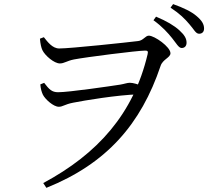

<svg xmlns="http://www.w3.org/2000/svg" viewBox="-20 -854 1040 936"><path d="M865.6 -620C880.1 -620 889.5 -629.5 889.5 -646C889.5 -666.6 879.1 -683.6 854.6 -706.1C829.3 -729.2 792.2 -751.3 740.7 -772.8L728.2 -755.3C771.4 -724.1 798.2 -693.8 818.6 -668.6C839.7 -642.6 850.9 -620 865.6 -620ZM190.8 38.4 206.1 61.7C500.1 -56.3 667.3 -249.1 762.9 -532.9C773.3 -564.9 811 -573 811 -594.4C811 -625.7 732.8 -680.2 705.6 -680.2C688.4 -680.2 678.8 -656.5 653.3 -653.9C604 -647.7 323.5 -617.7 268.8 -617.7C235.4 -617.7 211.9 -650 193.8 -672.7L174.7 -665.4C176.9 -638.6 181.1 -621.8 186.7 -609.5C199.2 -583.3 243.9 -544.7 271.9 -544.7C293.2 -544.7 305.6 -557.3 340.7 -564.2C396.2 -575.1 649.4 -607.3 686.8 -607.3C697.9 -607.3 703.9 -605.9 699.5 -589.2C631 -299.5 456.5 -104.2 190.8 38.4ZM266.7 -333.5C286.5 -333.5 294.4 -345.1 336.3 -353.3C390.8 -364.2 552.2 -391.1 654.7 -394.1L671.6 -436.2C651.9 -442.6 630.4 -450.5 612.5 -450.5C600.3 -450.5 586.7 -444.9 566.2 -441.5C521.6 -434.5 316.4 -404.4 263.4 -404.4C232.6 -404.4 219.6 -418.3 195.3 -450.1L176.6 -442.7C178 -422.3 182.8 -405.4 189.2 -392.1C200.6 -369.7 240.8 -333.5 266.7 -333.5ZM950.4 -689.5C964.9 -689.5 974.8 -698.1 974.8 -715C974.8 -735.7 964.4 -754.1 937 -776.8C913.6 -796.8 875.1 -815.8 823.9 -834L811.4 -816.7C857.7 -786.2 880.7 -762.5 902.8 -736.5C924.8 -712.3 933.6 -689.5 950.4 -689.5Z"/></svg>

Font: Source Han Serif CN VF
Style: Regular
Weight: 250
Designer: Ryoko NISHIZUKA 西塚涼子 (kana & ideographs); Frank Grießhammer (Latin, Greek & Cyrillic); Wenlong ZHANG 张文龙 (bopomofo); San
Foundry: Adobe
Version: Version 2.002;hotconv 1.1.0;makeotfexe 2.6.0